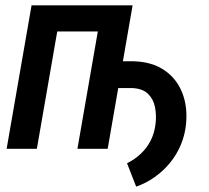

<svg xmlns="http://www.w3.org/2000/svg" viewBox="-20 -548 771 707"><path d="M340.8 -224.1 357.9 -322.8 472.7 -322.3Q539.6 -320.3 584.7 -289.8Q629.9 -259.3 650.6 -207.5Q671.4 -155.8 665 -90.8Q661.1 -51.3 646 -15.1Q630.9 21 606.4 51Q582 81.1 550 103.8Q518.1 126.5 481.4 139.2L447.8 53.2Q477.1 38.6 499.3 17.3Q521.5 -3.9 535.2 -31.2Q548.8 -58.6 552.7 -91.3Q556.6 -123.5 550.8 -153.3Q544.9 -183.1 525.1 -202.4Q505.4 -221.7 468.3 -223.6ZM380.4 -528.3 363.8 -432.1H165.5L182.6 -528.3ZM207.5 -528.3 115.7 0H4.4L96.2 -528.3ZM468.3 -528.3 376.5 0H265.1L356.9 -528.3Z"/></svg>

Font: Roboto Condensed Medium
Style: Italic
Weight: 500
Italic angle: -12°
Designer: Christian Robertson
Foundry: Google
Version: Version 3.0; 2020